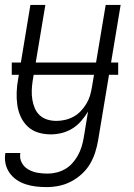

<svg xmlns="http://www.w3.org/2000/svg" viewBox="-28 -540 548 783"><path d="M162 223Q140 223 118.5 220.5Q97 218 77 211.5Q57 205 40 193.5Q23 182 11 165Q-1 148 -5.5 127Q-10 106 -6 84H55Q51 105 60.5 123Q70 141 87.5 151Q105 161 125 164.5Q145 168 166 168Q184 168 202.5 163.5Q221 159 237.5 149.5Q254 140 267 125.5Q280 111 289.5 94Q299 77 304.5 59Q310 41 313 24L331 -85Q319 -65 303 -46.5Q287 -28 266.5 -15.5Q246 -3 223.5 2.5Q201 8 179 8Q152 8 127.5 0.5Q103 -7 85 -24Q67 -41 56.5 -64Q46 -87 42.5 -112.5Q39 -138 40 -164.5Q41 -191 46 -218L96 -520H157L105 -209Q102 -189 101.5 -170Q101 -151 104 -133Q107 -115 114 -98.5Q121 -82 134 -70Q147 -58 164.5 -52.5Q182 -47 202 -47Q219 -47 237 -51Q255 -55 271.5 -64Q288 -73 301 -86.5Q314 -100 324 -116.5Q334 -133 339 -150Q344 -167 347 -185L403 -520H464L372 33Q368 57 360 82Q352 107 338.5 129.5Q325 152 304.5 170.5Q284 189 260.5 201Q237 213 212 218Q187 223 162 223ZM20 -235V-285H454V-235Z"/></svg>

Font: Iosevka Light
Style: Italic
Weight: 300
Italic angle: -9°
Monospace: yes
Designer: Belleve Invis
Foundry: Belleve Invis
Version: Version 32.5.0; ttfautohint (v1.8.4)